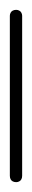

<svg xmlns="http://www.w3.org/2000/svg" viewBox="-20 -370 65 390"><path d="M0 -13H25V-338H0ZM13 -25Q9 -25 6 -23.5Q3 -22 1.5 -19Q0 -16 0 -13Q0 -9 1.5 -6Q3 -3 6 -1.5Q9 0 13 0Q16 0 19 -1.5Q22 -3 23.5 -6Q25 -9 25 -13Q25 -16 23.5 -19Q22 -22 19 -23.5Q16 -25 13 -25ZM13 -350Q9 -350 6 -348.5Q3 -347 1.5 -344Q0 -341 0 -338Q0 -334 1.5 -331Q3 -328 6 -326.5Q9 -325 13 -325Q16 -325 19 -326.5Q22 -328 23.5 -331Q25 -334 25 -338Q25 -341 23.5 -344Q22 -347 19 -348.5Q16 -350 13 -350Z"/></svg>

Font: Wavefont Thin
Style: Regular
Weight: 100
Monospace: yes
Version: Version 3.005;gftools[0.9.33]